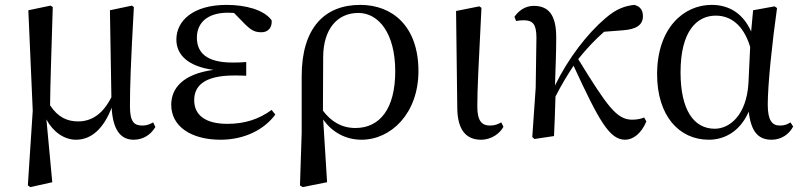

<svg xmlns="http://www.w3.org/2000/svg" viewBox="-20 -557 3287 786"><path d="M291 15C356 15 405 -33 437 -116C442 -28 472 15 527 15C568 15 598 -7 616 -37L607 -56C594 -49 582 -43 563 -43C529 -43 512 -58 512 -122C512 -200 515 -295 528 -528L520 -534L430 -515L436 -159C401 -90 355 -60 300 -60C255 -60 217 -77 185 -126C186 -224 190 -323 196 -528L187 -534L96 -515L114 -104L94 202L104 209L194 189L170 -68C197 -17 243 15 291 15Z M883 15C983 15 1063 -28 1107 -88L1092 -107C1040 -69 982 -50 911 -50C819 -50 775 -87 775 -147C775 -203 813 -248 939 -248C950 -248 961 -248 988 -247V-303C964 -301 948 -301 931 -301C825 -301 786 -342 786 -403C786 -465 831 -505 913 -505L938 -504L982 -459C1011 -430 1026 -425 1051 -425C1077 -425 1095 -444 1092 -474C1061 -517 985 -537 908 -537C769 -537 702 -471 702 -395C702 -334 748 -285 854 -271C729 -254 681 -196 681 -128C681 -39 763 15 883 15Z M1208 202 1219 209 1319 189 1303 -68C1339 -16 1395 15 1460 15C1581 15 1693 -93 1693 -266C1693 -448 1588 -537 1455 -537C1308 -537 1215 -442 1215 -245V-13ZM1302 -104 1303 -325C1304 -436 1359 -504 1447 -504C1530 -504 1598 -421 1598 -265C1598 -112 1535 -33 1435 -33C1378 -33 1335 -60 1302 -104Z M1949 15C1994 15 2028 -13 2041 -38L2032 -56C2019 -49 2006 -43 1986 -43C1955 -43 1934 -59 1934 -120C1934 -196 1939 -284 1951 -525L1942 -531L1847 -512L1852 -114C1853 -23 1890 15 1949 15Z M2539 15C2572 15 2606 -11 2626 -60L2617 -76C2606 -71 2588 -67 2568 -67C2505 -67 2467 -120 2347 -315C2383 -360 2418 -396 2453 -427L2530 -433C2584 -437 2612 -454 2612 -491C2612 -520 2596 -532 2577 -537C2541 -533 2505 -523 2458 -482C2384 -419 2306 -318 2252 -207C2254 -273 2257 -340 2257 -401C2258 -498 2224 -533 2165 -533C2129 -533 2102 -512 2086 -488L2093 -471C2102 -473 2113 -474 2124 -474C2162 -474 2176 -457 2176 -402L2173 -198L2159 4L2168 12L2248 0C2251 -54 2252 -107 2254 -162C2282 -216 2300 -245 2328 -288C2432 -63 2475 15 2539 15Z M2882 15C2944 15 3009 -17 3045 -100C3055 -16 3085 15 3139 15C3179 15 3211 -8 3227 -39L3216 -56C3203 -48 3192 -43 3173 -43C3140 -43 3123 -65 3123 -129C3123 -211 3141 -383 3161 -524L3151 -531L3063 -515L3055 -428C3022 -502 2965 -537 2893 -537C2777 -537 2670 -440 2670 -253C2670 -84 2759 15 2882 15ZM3051 -365 3044 -217C3036 -84 2966 -30 2906 -30C2820 -30 2766 -107 2766 -261C2766 -430 2833 -493 2910 -493C2967 -493 3022 -460 3051 -365Z"/></svg>

Font: Noto Serif KR Medium
Style: Regular
Weight: 500
Designer: Ryoko NISHIZUKA 西塚涼子 (kana & ideographs); Frank Grießhammer (Latin, Greek & Cyrillic); Wenlong ZHANG 张文龙 (bopomofo); San
Foundry: Adobe
Version: Version 2.001;hotconv 1.1.0;makeotfexe 2.6.0